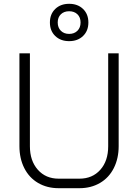

<svg xmlns="http://www.w3.org/2000/svg" viewBox="-20 -980 725 1008"><path d="M82 -213V-700H137V-212Q137 -136 178.5 -89Q220 -42 288 -42H397Q465 -42 506.5 -88.5Q548 -135 548 -212V-700H603V-213Q603 -148 577.5 -97.5Q552 -47 505 -19.5Q458 8 397 8H288Q227 8 180 -19.5Q133 -47 107.5 -97.5Q82 -148 82 -213ZM242 -862Q242 -906 270 -933Q298 -960 343 -960Q388 -960 416 -933Q444 -906 444 -862Q444 -818 416 -791Q388 -764 343 -764Q298 -764 270 -791Q242 -818 242 -862ZM403 -862Q403 -889 386.5 -905Q370 -921 343 -921Q316 -921 299.5 -905Q283 -889 283 -862Q283 -835 299.5 -818.5Q316 -802 343 -802Q370 -802 386.5 -818.5Q403 -835 403 -862Z"/></svg>

Font: Bai Jamjuree Light
Style: Regular
Weight: 300
Designer: Katatrad Aksorn Co.,Ltd.
Foundry: Cadson Demak Co.,Ltd.
Version: Version 1.000; ttfautohint (v1.6)